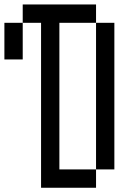

<svg xmlns="http://www.w3.org/2000/svg" viewBox="-20 -937 623 873"><path d="M83.3 -916.7H416.7V-833.3H250V-166.7H416.7V-83.3H166.7V-833.3H83.3ZM0 -833.3H83.3V-666.7H0ZM416.7 -166.7V-833.3H500V-166.7Z"/></svg>

Font: Galmuri11 Condensed
Style: Regular
Weight: 400
Width: 3
Designer: Lee Minseo (quiple)
Version: Version 2.399;hotconv 1.1.1;makeotfexe 2.6.0 DEVELOPMENT